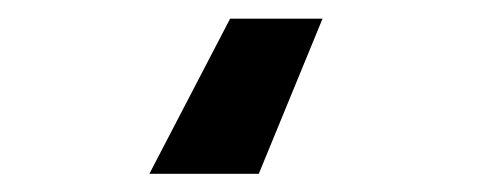

<svg xmlns="http://www.w3.org/2000/svg" viewBox="-20 -33 540 209"><path d="M230.5 -12.7H331.1L261.7 156.2H142.6Z"/></svg>

Font: Dinish Expanded
Style: Bold
Weight: 700
Width: 7
Designer: Charles Nix
Foundry: Playbeing
Version: Version 2.005; ttfautohint (v1.8.3)